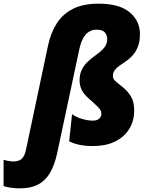

<svg xmlns="http://www.w3.org/2000/svg" viewBox="-146 -785 797 1045"><path d="M-38.6 240.2Q-61 240.2 -84.5 237.1Q-107.9 233.9 -126.5 228V84.5Q-114.7 88.4 -99.4 91.1Q-84 93.8 -72.8 93.8Q-43.5 93.8 -27.6 79.3Q-11.7 64.9 -4.4 29.3L115.2 -536.1Q130.4 -607.4 163.6 -658.7Q196.8 -710 252.4 -737.5Q308.1 -765.1 390.6 -765.1Q502.9 -765.1 559.3 -718.5Q615.7 -671.9 615.7 -599.6Q615.7 -564 606.4 -536.4Q597.2 -508.8 578.6 -486.8Q560.1 -464.8 531.7 -446.3Q498 -424.8 483.2 -408.7Q468.3 -392.6 468.3 -372.1Q468.3 -359.9 475.8 -350.3Q483.4 -340.8 496.6 -331.1Q509.8 -321.3 525.9 -307.6Q553.2 -284.2 568.8 -256.1Q584.5 -228 584.5 -183.1Q584.5 -129.9 559.1 -86.2Q533.7 -42.5 483.6 -16.4Q433.6 9.8 358.4 9.8Q318.8 9.8 287.6 3.4Q256.3 -2.9 230.5 -16.1L246.1 -163.6Q271 -146 302.5 -137.2Q334 -128.4 358.4 -128.4Q382.8 -128.4 394.3 -139.6Q405.8 -150.9 405.8 -165Q405.8 -175.8 401.4 -184.3Q397 -192.9 384.8 -205.1Q372.6 -217.3 348.1 -239.3Q311.5 -269.5 299.3 -294.4Q287.1 -319.3 287.1 -347.7Q287.1 -377.9 297.4 -401.4Q307.6 -424.8 327.4 -445.1Q347.2 -465.3 376 -485.4Q397 -500.5 410.6 -513.7Q424.3 -526.9 430.9 -541.3Q437.5 -555.7 437.5 -573.7Q437.5 -592.3 425.3 -607.9Q413.1 -623.5 379.4 -623.5Q356 -623.5 337.6 -611.8Q319.3 -600.1 306.6 -576.9Q293.9 -553.7 286.1 -519L164.6 50.8Q152.3 108.4 128.9 151.1Q105.5 193.8 65.2 217Q24.9 240.2 -38.6 240.2Z"/></svg>

Font: Open Sans SemiCondensed ExtraBold
Style: Italic
Weight: 800
Width: 4
Italic angle: -12°
Designer: Monotype Design Team
Foundry: Monotype Imaging Inc.
Version: Version 3.003